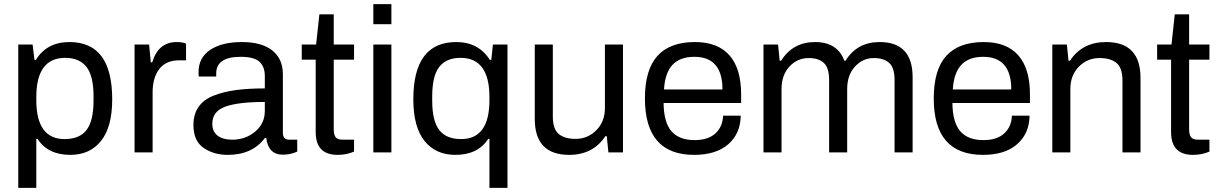

<svg xmlns="http://www.w3.org/2000/svg" viewBox="-20 -743 5941 936"><path d="M69 173V-526H139L148 -451H155Q208 -538 319 -538Q527 -538 527 -259Q527 -124 472.5 -56Q418 12 323 12Q213 12 163 -66H157V173ZM295 -65Q368 -65 402 -109.5Q436 -154 436 -252V-273Q436 -373 401.5 -417Q367 -461 298 -461Q157 -461 157 -270V-255Q157 -65 295 -65Z M636 0V-526H707L715 -439H722Q752 -538 841 -538Q871 -538 887 -530V-449H854Q789 -449 756.5 -406.5Q724 -364 724 -293V0Z M1090 12Q1022 12 972.5 -22Q923 -56 923 -134Q923 -186 948 -222Q973 -258 1022 -277Q1071 -296 1130.5 -304Q1190 -312 1271 -312V-372Q1271 -418 1245 -442Q1219 -466 1153 -466Q1034 -466 1034 -385V-370H949Q948 -376 948 -392Q948 -462 1005 -500Q1062 -538 1159 -538Q1256 -538 1307.5 -497Q1359 -456 1359 -381V-96Q1359 -62 1390 -62H1429V-4Q1397 11 1359 11Q1288 11 1278 -70H1271Q1210 12 1090 12ZM1112 -62Q1177 -62 1224 -101.5Q1271 -141 1271 -202V-246Q1141 -246 1078 -223Q1015 -200 1015 -140Q1015 -101 1041 -81.5Q1067 -62 1112 -62Z M1626 12Q1519 12 1519 -99V-452H1451V-526H1521L1537 -673H1607V-526H1706V-452H1607V-112Q1607 -86 1616.5 -74Q1626 -62 1650 -62H1706V-4Q1669 12 1626 12Z M1800 -625V-723H1888V-625ZM1800 0V-526H1888V0Z M2366 173V-66H2360Q2310 12 2200 12Q2104 12 2049.5 -56Q1995 -124 1995 -259Q1995 -538 2204 -538Q2313 -538 2368 -451H2375L2383 -526H2454V173ZM2228 -65Q2366 -65 2366 -255V-270Q2366 -461 2225 -461Q2156 -461 2121.5 -417Q2087 -373 2087 -273V-252Q2087 -154 2121 -109.5Q2155 -65 2228 -65Z M2755 12Q2587 12 2587 -163V-526H2675V-175Q2675 -114 2703.5 -90Q2732 -66 2786 -66Q2845 -66 2887 -108Q2929 -150 2929 -217V-526H3017V0H2946L2938 -79H2931Q2871 12 2755 12Z M3364 12Q3124 12 3124 -263Q3124 -403 3185 -470.5Q3246 -538 3368 -538Q3479 -538 3536 -473.5Q3593 -409 3593 -283V-241H3215Q3216 -146 3253.5 -103Q3291 -60 3366 -60Q3432 -60 3467.5 -92.5Q3503 -125 3505 -179H3591Q3590 -92 3530.5 -40Q3471 12 3364 12ZM3217 -307H3502Q3502 -466 3365 -466Q3295 -466 3258.5 -427Q3222 -388 3217 -307Z M3702 0V-526H3773L3781 -447H3788Q3845 -538 3953 -538Q4063 -538 4096 -447H4102Q4158 -538 4268 -538Q4429 -538 4429 -367V0H4341V-353Q4341 -413 4314.5 -436.5Q4288 -460 4240 -460Q4186 -460 4148 -418.5Q4110 -377 4110 -309V0H4022V-353Q4022 -413 3996 -436.5Q3970 -460 3923 -460Q3867 -460 3828.5 -418.5Q3790 -377 3790 -309V0Z M4772 12Q4532 12 4532 -263Q4532 -403 4593 -470.5Q4654 -538 4776 -538Q4887 -538 4944 -473.5Q5001 -409 5001 -283V-241H4623Q4624 -146 4661.5 -103Q4699 -60 4774 -60Q4840 -60 4875.5 -92.5Q4911 -125 4913 -179H4999Q4998 -92 4938.5 -40Q4879 12 4772 12ZM4625 -307H4910Q4910 -466 4773 -466Q4703 -466 4666.5 -427Q4630 -388 4625 -307Z M5110 0V-526H5181L5189 -447H5196Q5256 -538 5372 -538Q5540 -538 5540 -363V0H5452V-351Q5452 -412 5423 -436Q5394 -460 5340 -460Q5281 -460 5239.5 -418Q5198 -376 5198 -309V0Z M5796 12Q5689 12 5689 -99V-452H5621V-526H5691L5707 -673H5777V-526H5876V-452H5777V-112Q5777 -86 5786.5 -74Q5796 -62 5820 -62H5876V-4Q5839 12 5796 12Z"/></svg>

Font: Archivo
Style: Regular
Weight: 400
Designer: Hector Gatti
Foundry: Omnibus-Type
Version: Version 2.001